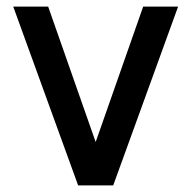

<svg xmlns="http://www.w3.org/2000/svg" viewBox="-20 -560 578 580"><path d="M322 0H216L20 -540H125.5L269 -131L412.5 -540H518Z"/></svg>

Font: Hauora SemiBold
Style: Regular
Weight: 600
Designer: Wayne Shih
Foundry: WCYS
Version: Version 1.001